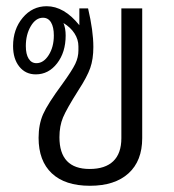

<svg xmlns="http://www.w3.org/2000/svg" viewBox="-20 -587 559 617"><path d="M437 -560V-143Q437 -70 393 -30Q349 10 269 10Q189 10 146.5 -30Q104 -70 104 -144Q104 -187 118.5 -220Q133 -253 181 -318Q212 -361 222 -382Q232 -403 232 -425V-438Q232 -460 219.5 -479.5Q207 -499 184 -513Q191 -496 191 -473Q191 -419 163.5 -383.5Q136 -348 95 -348Q62 -348 42 -373Q22 -398 22 -439Q22 -493 53 -530Q84 -567 130 -567Q186 -567 235 -506V-560H263Q280 -488 280 -436Q280 -397 270 -368.5Q260 -340 232 -297Q194 -237 182.5 -209.5Q171 -182 171 -146Q171 -44 268 -44Q318 -44 344 -69Q370 -94 370 -143V-560ZM153 -473Q153 -500 144 -515Q135 -530 118 -530Q95 -530 79 -503Q63 -476 63 -439Q63 -413 72 -398.5Q81 -384 97 -384Q120 -384 136.5 -410Q153 -436 153 -473Z"/></svg>

Font: KoHo
Style: Regular
Weight: 400
Version: Version 1.000; ttfautohint (v1.6)